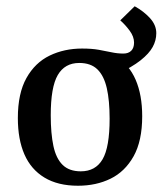

<svg xmlns="http://www.w3.org/2000/svg" viewBox="-20 -583 519 613"><path d="M242 -428Q307 -428 349.5 -402.5Q392 -377 413 -328.5Q434 -280 434 -212Q434 -133 406.5 -84Q379 -35 333 -12.5Q287 10 229 10Q165 10 122 -16Q79 -42 58 -90Q37 -138 37 -206Q37 -285 64.5 -334Q92 -383 138.5 -405.5Q185 -428 242 -428ZM233 -382Q187 -382 164.5 -343.5Q142 -305 142 -215Q142 -157 150.5 -117Q159 -77 180 -56.5Q201 -36 238 -36Q285 -36 307.5 -74.5Q330 -113 330 -204Q330 -262 321 -301.5Q312 -341 291 -361.5Q270 -382 233 -382ZM355 -347 242 -428Q273 -428 295.5 -424Q318 -420 336.5 -416Q355 -412 374 -412Q390 -412 399 -421Q408 -430 408 -447Q408 -466 394 -485Q380 -504 364 -518L410 -563Q439 -547 459 -525Q479 -503 479 -477Q479 -454 467.5 -433Q456 -412 429 -390.5Q402 -369 355 -347Z"/></svg>

Font: Rasa Medium
Style: Regular
Weight: 500
Designer: Anna Giedrys (Yrsa+Rasa design), David Brezina (Yrsa art-direction, Rasa art-direction, design)
Foundry: Rosetta Type Foundry
Version: Version 2.004